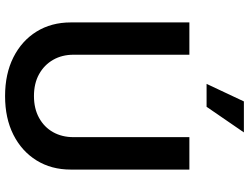

<svg xmlns="http://www.w3.org/2000/svg" viewBox="-134 -852 997 769"><g transform="rotate(90 364.5 -467.5)"><path d="M364.7 10.7Q275.9 10.7 209.5 -22.7Q143.1 -56.2 106.4 -115.5Q69.8 -174.8 69.8 -252.4V-727.5H199.2V-263.2Q199.2 -217.3 219.7 -181.6Q240.2 -146 277.1 -125.5Q314 -105 364.7 -105Q415 -105 452.1 -125.5Q489.3 -146 509.3 -181.6Q529.3 -217.3 529.3 -263.2V-727.5H659.2V-252.4Q659.2 -174.8 622.6 -115.5Q585.9 -56.2 519.8 -22.7Q453.6 10.7 364.7 10.7ZM315.9 -796.4 386.2 -945.8H510.3L407.7 -796.4Z"/></g></svg>

Font: Inter 18pt SemiBold
Style: Regular
Weight: 600
Designer: Rasmus Andersson
Foundry: rsms
Version: Version 4.001;git-66647c0bb